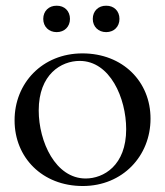

<svg xmlns="http://www.w3.org/2000/svg" viewBox="-20 -628 569 661"><path d="M264.9 12.4C402.7 12.4 498.2 -91.6 498.2 -219.1C498.6 -346.9 402.7 -444.2 263.8 -444.2C125.4 -444.2 29.8 -341.3 30.2 -213.4C30.2 -85.9 125.4 12.4 264.9 12.4ZM113.3 -247.9C113.3 -372.2 190.7 -418.3 254.3 -418.3C359 -418.3 414.4 -290.1 414.4 -183.2C414.4 -57.9 336.3 -13.5 274.9 -13.5C171.2 -13.5 113.3 -139.9 113.3 -247.9ZM128.9 -562.9C128.9 -535.9 148.4 -517.4 175.1 -517.4C201.7 -517.4 220.9 -535.9 220.9 -562.9C220.9 -590.2 201.7 -608.7 175.1 -608.3C148.4 -608.7 128.9 -590.2 128.9 -562.9ZM299.4 -562.9C299.4 -535.9 318.9 -517.4 345.5 -517.4C372.2 -517.4 391.3 -535.9 391.3 -562.9C391.3 -590.2 372.2 -608.7 345.5 -608.3C318.9 -608.7 299.4 -590.2 299.4 -562.9Z"/></svg>

Font: Margiela Serif Text
Style: Regular
Weight: 400
Designer: Andreas Faust, Stefan Endress
Version: Version 1.002;FEAKit 1.0